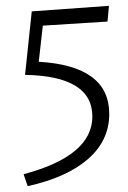

<svg xmlns="http://www.w3.org/2000/svg" viewBox="-20 -444 441 659"><path d="M113 -232Q355 -218 355 -53Q355 38 282.5 101.5Q210 165 75 195L61 154Q297 91 297 -44Q297 -183 66 -187L89 -405L354 -424L349 -370L127 -356Z"/></svg>

Font: EauTest Semilight
Style: Italic
Weight: 300
Italic angle: -12°
Designer: Christian Thalmann (Catharsis Fonts)
Version: Version 0.001;PS 000.001;hotconv 1.0.88;makeotf.lib2.5.64775